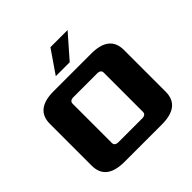

<svg xmlns="http://www.w3.org/2000/svg" viewBox="-218 -1073 1266 1266"><g transform="rotate(-45 415.0 -440.0)"><path d="M70 -136V-524Q70 -660 240 -660H590Q760 -660 760 -524V-136Q760 0 590 0H240Q70 0 70 -136ZM270 -148Q270 -120 305 -120H525Q560 -120 560 -148V-512Q560 -540 525 -540H305Q270 -540 270 -512ZM320 -720 430 -880H590L450 -720Z"/></g></svg>

Font: Xolonium
Style: Bold
Weight: 700
Designer: Severin Meyer
Version: Version 4.2